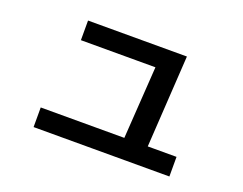

<svg xmlns="http://www.w3.org/2000/svg" viewBox="-95 -749 1189 938"><g transform="rotate(20 500.0 -280.0)"><path d="M578 -37 609 -506 643 -468H219V-570H733L700 -36ZM147 10V-92H853V10Z"/></g></svg>

Font: M PLUS 1 Code SemiBold
Style: Regular
Weight: 600
Designer: Coji Morishita
Foundry: UNDERFOREST DESIGN
Version: Version 1.005